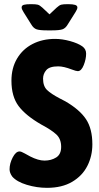

<svg xmlns="http://www.w3.org/2000/svg" viewBox="-20 -895 477 923"><path d="M39 -46Q26 -64 26 -81Q26 -109 41 -138Q56 -167 74 -167Q82 -167 99.5 -157Q117 -147 125 -143Q164 -123 194 -123Q226 -123 250 -138Q274 -153 274 -189Q274 -227 251 -248.5Q228 -270 179 -296Q104 -339 69.5 -385Q35 -431 35 -507Q35 -568 62 -613.5Q89 -659 136.5 -683.5Q184 -708 245 -708Q279 -708 317 -697.5Q355 -687 376 -672Q394 -659 394 -637Q394 -611 382.5 -582Q371 -553 354 -553Q346 -553 325 -561Q286 -576 260 -576Q218 -576 202.5 -558Q187 -540 187 -517Q187 -481 206 -462.5Q225 -444 267 -422Q276 -418 294 -408Q363 -368 393.5 -322Q424 -276 424 -201Q424 -145 400 -97.5Q376 -50 327 -21Q278 8 206 8Q157 8 109 -6.5Q61 -21 39 -46ZM130 -778 93 -837Q84 -851 84 -859Q84 -869 95 -872Q106 -875 129 -875Q152 -875 161.5 -872.5Q171 -870 184 -858L218 -826L252 -858Q265 -870 274.5 -872.5Q284 -875 307 -875Q330 -875 341 -871.5Q352 -868 352 -859Q352 -851 343 -837L306 -778Q295 -759 280 -754Q265 -749 230 -749H206Q171 -749 156 -754Q141 -759 130 -778Z"/></svg>

Font: Asap Condensed
Style: Bold
Weight: 700
Designer: Pablo Cosgaya
Foundry: Omnibus-Type
Version: Version 1.010; ttfautohint (v1.8)